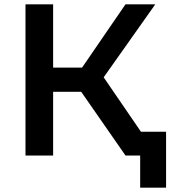

<svg xmlns="http://www.w3.org/2000/svg" viewBox="-20 -720 803 889"><path d="M561 0 356 -295H226V0H98V-700H226V-407H360L561 -700H699L460 -362L708 0ZM629 149V0H561V-110H749V149Z"/></svg>

Font: Montserrat SemiBold
Style: Regular
Weight: 600
Designer: Julieta Ulanovsky
Foundry: Julieta Ulanovsky
Version: Version 9.000; ttfautohint (v1.8.4.7-5d5b)